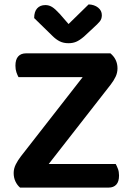

<svg xmlns="http://www.w3.org/2000/svg" viewBox="-20 -851 599 871"><path d="M71 0Q58 -11 50 -28Q42 -45 42 -66Q42 -86 51.5 -105Q61 -124 75 -142L355 -501H64Q59 -510 54.5 -523Q50 -536 50 -553Q50 -581 62.5 -595Q75 -609 98 -609H481Q513 -582 513 -541Q513 -521 504.5 -503Q496 -485 482 -467L201 -107H505Q510 -98 515 -85Q520 -72 520 -55Q520 -27 507.5 -13.5Q495 0 473 0ZM382 -831Q408 -830 425 -816.5Q442 -803 442 -782Q442 -765 432.5 -753.5Q423 -742 404 -725L361 -685Q341 -668 325.5 -661.5Q310 -655 291 -655Q268 -655 251 -663.5Q234 -672 218 -688L135 -769Q135 -798 148.5 -813Q162 -828 186 -828Q202 -828 216 -819.5Q230 -811 251 -788L291 -742Z"/></svg>

Font: Baloo Bhai 2 SemiBold
Style: Regular
Weight: 600
Designer: Supriya Tembe, Noopur Datye and Ek Type
Foundry: Ek Type
Version: Version 1.640;PS 1.000;hotconv 16.6.51;makeotf.lib2.5.65220;